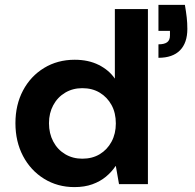

<svg xmlns="http://www.w3.org/2000/svg" viewBox="-20 -752 795 784"><path d="M284 12Q215 12 160 -22Q105 -56 74 -115Q43 -174 43 -249Q43 -324 74 -382.5Q105 -441 160 -474.5Q215 -508 285 -508Q341 -508 383 -487Q425 -466 449 -431V-715H584V0H466L453 -74H452Q436 -50 412.5 -30.5Q389 -11 357 0.5Q325 12 284 12ZM316 -104Q357 -104 387.5 -122.5Q418 -141 435.5 -173.5Q453 -206 453 -248Q453 -291 435.5 -323Q418 -355 387.5 -373.5Q357 -392 316 -392Q277 -392 246 -373.5Q215 -355 197.5 -322.5Q180 -290 180 -249Q180 -207 197.5 -174Q215 -141 246 -122.5Q277 -104 316 -104ZM627 -516V-571Q651 -571 662.5 -579.5Q674 -588 674 -607V-626H627V-732H735Q740 -703 742.5 -680.5Q745 -658 745 -634Q745 -577 715 -546.5Q685 -516 627 -516Z"/></svg>

Font: DM Sans 28pt
Style: Bold
Weight: 700
Version: Version 4.004;gftools[0.9.30]